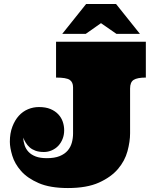

<svg xmlns="http://www.w3.org/2000/svg" viewBox="-20 -930 777 970"><path d="M97.2 -234.9Q98.1 -214.8 104.5 -195.8Q110.8 -176.8 124.5 -162.4Q138.2 -147.9 160.6 -139.4Q183.1 -130.9 216.8 -130.9Q255.9 -130.9 281.5 -141.4Q307.1 -151.9 322 -169.4Q336.9 -187 343 -209.5Q349.1 -231.9 349.1 -255.9V-488.8Q349.1 -515.1 332 -526.6Q314.9 -538.1 263.2 -538.1V-719.2H716.8V-538.1Q673.8 -538.1 655.5 -526.6Q637.2 -515.1 637.2 -482.9V-256.8Q637.2 -214.8 624 -166Q610.8 -117.2 575.9 -76.2Q541 -35.2 480 -7.6Q418.9 20 323.2 20Q232.9 20 175.5 -4.9Q118.2 -29.8 86.2 -66.4Q54.2 -103 42 -143.6Q29.8 -184.1 29.8 -213.9Q29.8 -256.8 42.5 -290Q55.2 -323.2 75.2 -345.2Q95.2 -367.2 121.6 -378.2Q147.9 -389.2 176.8 -389.2Q210.9 -389.2 234.9 -379.2Q258.8 -369.1 274.4 -352.5Q290 -335.9 297.1 -314.9Q304.2 -293.9 304.2 -272Q304.2 -248 296.1 -228Q288.1 -208 274.7 -193.6Q261.2 -179.2 242.2 -170.7Q223.1 -162.1 202.1 -162.1Q176.8 -162.1 159.4 -168.5Q142.1 -174.8 130.1 -185.3Q118.2 -195.8 110.1 -209Q102.1 -222.2 97.2 -234.9ZM415 -909.7H566.4L687 -758.8H568.4L490.2 -813L413.1 -758.8H294.4Z"/></svg>

Font: Ultra
Style: Regular
Weight: 400
Designer: Astigmatic (AOETI)
Foundry: Astigmatic (AOETI)
Version: Version 1.001